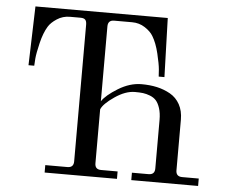

<svg xmlns="http://www.w3.org/2000/svg" viewBox="-51 -771 992 830"><g transform="rotate(5 445.0 -356.0)"><path d="M62 -456.1 69.8 -711.9H644L651.9 -456.1H627Q627 -464.4 625 -487.3Q623 -510.3 612.3 -555.2Q601.6 -600.1 584 -628.9Q572.8 -647.9 547.9 -664.1Q522.9 -680.2 492.2 -680.2H414.1Q387.2 -680.2 387.2 -652.8V-328.1Q404.8 -355 455.3 -386Q505.9 -417 556.2 -417Q592.8 -417 623.5 -410.2Q654.3 -403.3 681.2 -388.2Q708 -373 723.4 -345.2Q738.8 -317.4 738.8 -278.8V-59.1Q738.8 -32.2 766.1 -32.2H837.9V0H547.9V-32.2H620.1Q647 -32.2 647 -59.1V-270Q647 -299.3 640.1 -320.6Q633.3 -341.8 623 -353.3Q612.8 -364.7 596.4 -371.1Q580.1 -377.4 565.7 -379.2Q551.3 -380.9 530.8 -380.9Q489.7 -380.9 443.4 -349.1Q397 -317.4 387.2 -293V-59.1Q387.2 -32.2 414.1 -32.2H485.8V0H171.9V-32.2H268.1Q294.9 -32.2 294.9 -59.1V-652.8Q294.9 -667.5 288.8 -673.8Q282.7 -680.2 268.1 -680.2H222.2Q191.4 -680.2 166.3 -663.8Q141.1 -647.5 129.9 -628.9Q112.3 -600.1 101.6 -555.2Q90.8 -510.3 88.9 -487.3Q86.9 -464.4 86.9 -456.1Z"/></g></svg>

Font: Flanker Steampunk
Style: Regular
Weight: 400
Designer: Alexey Kryukov, Leonardo Di Lena
Foundry: Alexey Kryukov, Leonardo Di Lena
Version: 1.210